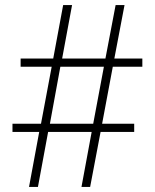

<svg xmlns="http://www.w3.org/2000/svg" viewBox="-20 -734 608 754"><path d="M134 -216 94 0H129L169 -216H340L300 0H334L375 -216H507V-248H381L423 -472H539V-504H429L469 -714H434L394 -504H224L263 -714H228L189 -504H61V-472H183L141 -248H29V-216ZM346 -248H176L217 -472H388Z"/></svg>

Font: Noto Serif Sinhala ExtraLight
Style: Regular
Weight: 200
Designer: Jelle Bosma - Monotype Design Team
Foundry: Monotype Imaging Inc.
Version: Version 2.007